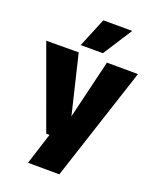

<svg xmlns="http://www.w3.org/2000/svg" viewBox="-178 -890 972 1202"><g transform="rotate(20 308.0 -289.0)"><path d="M159 210 226 0H204L5 -547L221 -548L315 -156L409 -548L616 -547L368 211ZM217 -595 297 -789H490L365 -595Z"/></g></svg>

Font: Georama ExtraCondensed Thin ExtraBold
Style: Regular
Weight: 800
Version: Version 1.001